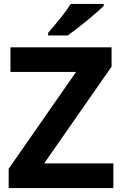

<svg xmlns="http://www.w3.org/2000/svg" viewBox="-20 -954 619 974"><path d="M555 0H24V-98L366 -589H33V-714H546V-616L204 -125H555ZM506 -924Q492 -910 469 -890Q446 -870 419.5 -848Q393 -826 367.5 -806.5Q342 -787 323 -774H224V-787Q240 -806 261.5 -831.5Q283 -857 304 -884.5Q325 -912 339 -934H506Z"/></svg>

Font: Noto Sans Canadian Aboriginal
Style: Regular
Weight: 400
Designer: Monotype Design Team, Typotheque's Kevin King
Foundry: Monotype Imaging Inc.
Version: Version 2.002